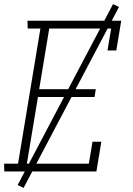

<svg xmlns="http://www.w3.org/2000/svg" viewBox="-28 -836 648 936"><path d="M-7 0 -8 -38H60L169 -697H107L106 -735H563L539 -590H496L514 -697H212L163 -401H439L433 -363H157L103 -38H405L423 -145H466L442 0ZM87 80 58 66 523 -816 552 -802Z"/></svg>

Font: Iosevka Etoile Extralight
Style: Italic
Weight: 200
Italic angle: -9°
Designer: Belleve Invis
Foundry: Belleve Invis
Version: Version 22.1.2; ttfautohint (v1.8.4)